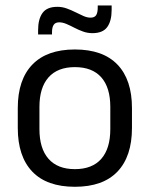

<svg xmlns="http://www.w3.org/2000/svg" viewBox="-20 -686 560 718"><path d="M260 12.5Q155 12.5 100.8 -44.2Q46.5 -101 46.5 -207.5V-282Q46.5 -388 101 -444.5Q155.5 -501 260 -501Q365 -501 419.2 -444.5Q473.5 -388 473.5 -282V-207.5Q473.5 -101 419.2 -44.2Q365 12.5 260 12.5ZM260 -53.5Q325 -53.5 358.8 -92Q392.5 -130.5 392.5 -203V-286.5Q392.5 -358.5 358.8 -396.8Q325 -435 260 -435Q195.5 -435 161.5 -396.8Q127.5 -358.5 127.5 -286.5V-203Q127.5 -130.5 161.5 -92Q195.5 -53.5 260 -53.5ZM325.5 -562Q307.5 -562 290.8 -568Q274 -574 258.2 -582.2Q242.5 -590.5 228.2 -596.5Q214 -602.5 201.5 -602.5Q187 -602.5 180.8 -593.2Q174.5 -584 174.5 -565.5V-557H122.5V-573.5Q122.5 -614.5 139 -637.5Q155.5 -660.5 194.5 -660.5Q213 -660.5 230 -654.2Q247 -648 262.5 -640.2Q278 -632.5 292 -626.2Q306 -620 318.5 -620Q333.5 -620 339.5 -629.2Q345.5 -638.5 345.5 -657.5V-665.5H397.5V-649Q397.5 -607.5 381 -584.8Q364.5 -562 325.5 -562Z"/></svg>

Font: Anek Malayalam Medium
Style: Regular
Weight: 400
Version: Version 1.003